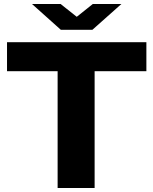

<svg xmlns="http://www.w3.org/2000/svg" viewBox="-20 -940 767 960"><path d="M284.2 -791 140.1 -919.9H283.2L363.8 -856L443.8 -919.9H586.9L441.9 -791ZM711.9 -584H453.1V0H268.1V-584H15.1V-729H711.9Z"/></svg>

Font: Hubot Sans Expanded
Style: Bold
Weight: 700
Width: 7
Designer: Deni Anggara
Foundry: GitHub
Version: Version 1.001;gftools[0.9.31]